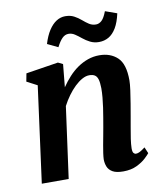

<svg xmlns="http://www.w3.org/2000/svg" viewBox="-87 -852 789 932"><g transform="rotate(-10 307.5 -385.5)"><path d="M236.5 -441.5Q254 -467.5 274.8 -490.2Q295.5 -513 319.8 -529.8Q344 -546.5 371 -556Q398 -565.5 427.5 -565.5Q482.5 -565.5 516.8 -533.2Q551 -501 551 -420.5Q551 -403 546.8 -372.2Q542.5 -341.5 537 -307.8Q531.5 -274 526.5 -246.5Q522.5 -221.5 517.2 -193.5Q512 -165.5 508.2 -139.5Q504.5 -113.5 504 -93.5Q504 -76 509 -70Q514 -64 521 -64Q529.5 -64 539.8 -69.2Q550 -74.5 566.5 -87L579.5 -56.5Q574.5 -49.5 557.2 -33.2Q540 -17 512 -3.5Q484 10 445.5 10Q411 10 393 -0.5Q375 -11 368.2 -28Q361.5 -45 361.5 -64.5Q362 -77 364.5 -94.8Q367 -112.5 370.8 -133.2Q374.5 -154 378.8 -176Q383 -198 386.5 -218Q390 -239 394.2 -262.8Q398.5 -286.5 402 -311.8Q405.5 -337 407.8 -361Q410 -385 410 -406.5Q409.5 -435 404.8 -450.5Q400 -466 389.8 -472.2Q379.5 -478.5 363 -478.5Q346 -478.5 327.5 -468.2Q309 -458 290.8 -440.5Q272.5 -423 255.8 -400Q239 -377 225.5 -351L177.5 0H45L108.5 -474L57 -501L64.5 -540.5L224 -565.5L247.5 -554ZM187.5 -663.5Q199.5 -703 216.5 -729Q233.5 -755 254 -768Q274.5 -781 297.5 -781Q323 -781 341.2 -771.2Q359.5 -761.5 374.8 -748.2Q390 -735 405 -725.2Q420 -715.5 438.5 -715.5Q454 -715.5 467 -727.5Q480 -739.5 492 -771.5L549.5 -751Q540 -707.5 523.8 -680.5Q507.5 -653.5 486 -641.2Q464.5 -629 438.5 -629Q414.5 -629 395.2 -638.8Q376 -648.5 360.2 -661.5Q344.5 -674.5 329.8 -684.2Q315 -694 299 -694Q281.5 -694 267.8 -680.5Q254 -667 239.5 -638.5Z"/></g></svg>

Font: Merriweather 24pt
Style: Bold Italic
Weight: 700
Italic angle: -7.8°
Designer: Eben Sorkin
Foundry: Eben Sorkin
Version: Version 2.101